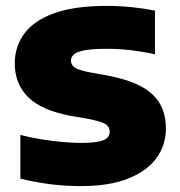

<svg xmlns="http://www.w3.org/2000/svg" viewBox="-20 -623 612 651"><path d="M254.5 8Q197.5 8 144.5 0.8Q91.5 -6.5 49 -17.5V-165.5Q81.5 -157 118 -151Q154.5 -145 189.5 -141.8Q224.5 -138.5 251.5 -138.5Q293 -138.5 314.5 -143Q336 -147.5 344 -156Q352 -164.5 352 -176.5Q352 -186.5 346.5 -194.2Q341 -202 325.5 -208Q310 -214 279 -220L223.5 -229.5Q122 -248 76 -293Q30 -338 30 -408.5Q30 -463.5 61.5 -507.8Q93 -552 161.8 -577.5Q230.5 -603 342 -603Q386.5 -603 429 -598.5Q471.5 -594 505.5 -587V-439Q467.5 -447.5 426.2 -452.5Q385 -457.5 342 -457.5Q290.5 -457.5 264.5 -452Q238.5 -446.5 229.5 -437.5Q220.5 -428.5 220.5 -417.5Q220.5 -404 231.8 -395Q243 -386 283 -378L338.5 -368Q410 -355 454.8 -332Q499.5 -309 521 -273.2Q542.5 -237.5 542.5 -187.5Q542.5 -131.5 510.8 -87.5Q479 -43.5 415.2 -17.8Q351.5 8 254.5 8Z"/></svg>

Font: Encode Sans SC SemiExpanded ExtraBold
Style: Regular
Weight: 800
Width: 6
Designer: Multiple Designers
Foundry: Impallari Type
Version: Version 3.002